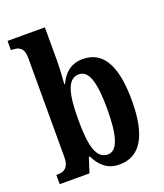

<svg xmlns="http://www.w3.org/2000/svg" viewBox="-141 -854 815 957"><g transform="rotate(-20 266.5 -375.0)"><path d="M328 10C434 10 494 -76 494 -269C494 -462 437 -547 333 -547C270 -547 232 -511 209 -461H205C208 -491 211 -549 211 -585V-760H13V-711H18C53 -711 81 -701 81 -644V-120C81 -58 49 -49 19 -49H13V0H171L196 -78H202C226 -26 265 10 328 10ZM291 -57C228 -57 210 -133 210 -270C210 -410 229 -482 290 -482C342 -482 364 -414 364 -271C364 -133 342 -57 291 -57Z"/></g></svg>

Font: Noto Serif Bengali ExtraCondensed
Style: Regular
Weight: 400
Width: 2
Designer: Juan Bruce, Universal Thirst, Indian Type Foundry and the Monotype Design Team.
Foundry: Monotype Imaging Inc.
Version: Version 2.003